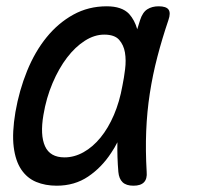

<svg xmlns="http://www.w3.org/2000/svg" viewBox="-20 -580 640 610"><path d="M160 10Q124 10 95 -2Q66 -14 47.5 -41.5Q29 -69 23.5 -113.5Q18 -158 29 -224Q41 -293 66 -354.5Q91 -416 128 -461.5Q165 -507 213 -533.5Q261 -560 319 -560Q367 -560 390 -536Q408 -516 416 -487Q420 -501 425 -516Q433 -541 448 -550.5Q463 -560 484 -560Q508 -560 515.5 -549.5Q523 -539 515 -516Q495 -457 480 -399.5Q465 -342 456 -283.5Q447 -225 444.5 -163.5Q442 -102 446 -34Q448 -12 437.5 -1Q427 10 404 10Q381 10 369.5 -1Q358 -12 356 -34Q352 -82 353 -128Q344 -110 333 -94Q303 -48 260 -19Q217 10 160 10ZM185 -80Q216 -80 245.5 -96.5Q275 -113 299.5 -143Q324 -173 342 -215Q360 -257 369 -308Q374 -332 377.5 -360.5Q381 -389 377 -413Q373 -437 358.5 -453.5Q344 -470 311 -470Q280 -470 249.5 -450.5Q219 -431 193 -397Q167 -363 147 -316Q127 -269 118 -215Q107 -151 123 -115.5Q139 -80 185 -80Z"/></svg>

Font: Maple Mono NL
Style: Italic
Weight: 400
Italic angle: -10°
Monospace: yes
Designer: subframe7536
Version: Version 7.000